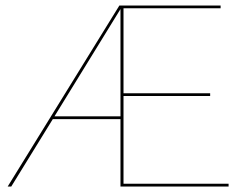

<svg xmlns="http://www.w3.org/2000/svg" viewBox="-20 -678 900 698"><path d="M811 -10V0H418V-245H172L21 0H8L414 -658H782V-648H429V-339H744V-329H429V-10ZM418 -255V-645L178 -255Z"/></svg>

Font: Ysabeau Hairline
Style: Regular
Weight: 100
Designer: Christian Thalmann (Catharsis Fonts)
Version: Version 0.003